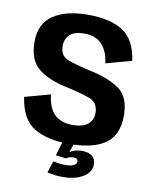

<svg xmlns="http://www.w3.org/2000/svg" viewBox="-85 -664 706 888"><g transform="rotate(10 268.0 -220.0)"><path d="M273.5 4Q386 4 443.2 -36.5Q500.5 -77 500.5 -168Q500.5 -257.5 447.8 -293.5Q395 -329.5 313 -345.5Q245.5 -361 205.5 -375.5Q165.5 -390 165.5 -436Q165.5 -471 187.5 -491Q209.5 -511 256.5 -511Q306.5 -511 336.5 -480.8Q366.5 -450.5 374 -392L494.5 -425Q480.5 -523 421.2 -561.2Q362 -599.5 258 -599.5Q152 -599.5 93 -558.8Q34 -518 34 -435.5Q34 -348 82.2 -309.2Q130.5 -270.5 214.5 -253Q284.5 -237.5 326.8 -222.2Q369 -207 369 -157.5Q369 -124 345.2 -104.5Q321.5 -85 275 -85Q221.5 -85 190.2 -113Q159 -141 151.5 -207L31 -174Q46 -70.5 108.2 -33.2Q170.5 4 273.5 4ZM272 160Q297 160 320.5 154.8Q344 149.5 362.8 139Q381.5 128.5 392.2 113.2Q403 98 403 78.5Q403 51.5 385.8 38.5Q368.5 25.5 339.5 25.5Q316.5 25.5 299 32.2Q281.5 39 272 48.5L270.5 72.5Q277 68 286.2 65Q295.5 62 304 62Q314.5 62 320 65.5Q325.5 69 325.5 77.5Q325.5 89.5 312.5 96.2Q299.5 103 272.5 103Q256 103 241 100.8Q226 98.5 215.5 96L198 151.5Q215.5 155.5 235 157.8Q254.5 160 272 160ZM270.5 72.5 295.5 0H242L222.5 66.5Z"/></g></svg>

Font: Anybody SemiCondensed SemiBold
Style: Regular
Weight: 600
Width: 4
Version: Version 1.113;gftools[0.9.25]